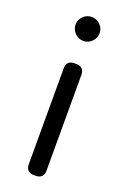

<svg xmlns="http://www.w3.org/2000/svg" viewBox="-126 -667 466 710"><g transform="rotate(20 107.5 -311.5)"><path d="M107.9 -528.8Q87.9 -528.8 74 -543Q60.1 -557.1 60.1 -577.1Q60.1 -595.2 74 -609.1Q87.9 -623 107.9 -623Q126.5 -623 140.6 -609.1Q154.8 -595.2 154.8 -577.1Q154.8 -557.1 140.9 -543Q127 -528.8 107.9 -528.8ZM111.8 0H106Q74.2 0 74.2 -32.2V-408.2Q74.2 -439.9 106 -439.9H111.8Q144 -439.9 144 -408.2V-32.2Q144 0 111.8 0Z"/></g></svg>

Font: Arcon Rounded-
Style: Regular
Weight: 400
Designer: M. Zarth
Foundry: martin zarth - visuelle & digitale kommunikation
Version: Version 1.110;PS 001.110;hotconv 1.0.70;makeotf.lib2.5.58329